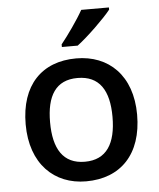

<svg xmlns="http://www.w3.org/2000/svg" viewBox="-54 -813 719 870"><g transform="rotate(-5 305.0 -378.0)"><path d="M474 -756V-766H348C323 -721 276 -655 246 -618V-606H318C366 -642 445 -719 474 -756ZM559 -271C559 -449 454 -549 306 -549C149 -549 52 -449 52 -271C52 -91 158 10 303 10C460 10 559 -91 559 -271ZM163 -271C163 -391 205 -460 304 -460C404 -460 447 -391 447 -271C447 -150 404 -79 305 -79C206 -79 163 -150 163 -271Z"/></g></svg>

Font: Noto Sans Lisu Medium
Style: Regular
Weight: 500
Designer: Monotype Design Team. David Williams.
Foundry: Monotype Imaging Inc.
Version: Version 2.102